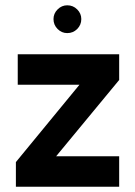

<svg xmlns="http://www.w3.org/2000/svg" viewBox="-20 -705 510 725"><path d="M430 0H40V-93L280 -385H47V-500H430V-403L192 -115H430ZM234 -580Q213 -580 197.5 -595.5Q182 -611 182 -633Q182 -654 197.5 -669.5Q213 -685 234 -685Q256 -685 271.5 -669.5Q287 -654 287 -633Q287 -611 271.5 -595.5Q256 -580 234 -580Z"/></svg>

Font: Kulim Park
Style: Bold
Weight: 700
Designer: Noponies / Dale Sattler
Foundry: Noponies
Version: Version 1.000; ttfautohint (v1.8.3)